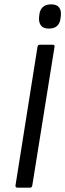

<svg xmlns="http://www.w3.org/2000/svg" viewBox="-20 -860 299 880"><path d="M60 0Q50 0 51 -10L152 -646Q154 -655 162 -655H221Q232 -655 230 -646L128 -10Q126 0 119 0ZM204 -729Q178 -729 167.5 -743.5Q157 -758 159 -780L160 -790Q162 -814 175.5 -827Q189 -840 214 -840Q240 -840 250.5 -826.5Q261 -813 259 -790L258 -780Q256 -755 242.5 -742Q229 -729 204 -729Z"/></svg>

Font: Sofia Sans Semi Condensed
Style: Italic
Weight: 400
Italic angle: -9°
Designer: Botio Nikoltchev, Ani Petrova
Foundry: lettersoup
Version: Version 4.101